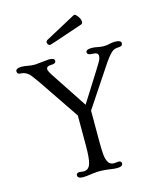

<svg xmlns="http://www.w3.org/2000/svg" viewBox="-126 -950 868 1048"><g transform="rotate(-15 307.5 -426.5)"><path d="M257.8 -746.6Q228.5 -736.8 223.6 -736.8Q218.8 -736.8 214.4 -743.2Q210 -749.5 210 -754.4Q210 -762.2 220.2 -768.1L385.7 -857.4Q392.1 -861.3 395.5 -861.3Q398.9 -861.3 403.8 -856.9Q408.7 -852.5 413.6 -845.7Q425.8 -827.6 425.8 -817.6Q425.8 -807.6 423.8 -804.9Q421.9 -802.2 416.5 -800.3ZM213.9 7.3Q182.1 7.3 182.1 -10.7Q182.1 -24.9 199.7 -24.9L223.6 -22.5Q252.9 -22.5 262.7 -55.2Q271.5 -83 271.5 -154.8V-325.7L117.7 -552.7Q86.4 -598.1 73.7 -609.9Q53.2 -627.4 31.5 -627.4Q9.8 -627.4 9.8 -645Q9.8 -651.9 17.6 -657Q25.4 -662.1 42.5 -662.1Q59.6 -662.1 78.1 -658.2Q96.7 -654.3 118.2 -654.3L197.8 -662.1Q229.5 -662.1 229.5 -646Q229.5 -629.9 202.4 -629.9Q175.3 -629.9 175.3 -612.3Q175.3 -602.5 192.9 -575.2L327.6 -371.1L431.2 -535.2Q462.9 -585 465.3 -595.2Q467.8 -605.5 467.8 -609.4Q467.8 -629.9 437.3 -629.9Q406.7 -629.9 406.7 -646Q406.7 -662.1 438.5 -662.1Q455.6 -662.1 472.2 -658.2Q488.8 -654.3 506.3 -654.3Q523.9 -654.3 539.1 -658.2Q554.2 -662.1 571.3 -662.1Q605.5 -662.1 605.5 -645Q605.5 -627.4 582.5 -627.4Q559.1 -627.4 544.9 -615.2Q522.5 -596.2 487.8 -542.5L348.1 -332.5V-154.8Q348.1 -81.1 354.7 -59.8Q361.3 -38.6 370.8 -30.5Q380.4 -22.5 396 -22.5L419.4 -24.9Q437 -24.9 437 -10.7Q437 7.3 405.8 7.3Q389.6 7.3 371.6 4.4Q313 -4.9 271.2 1.2Q229.5 7.3 213.9 7.3Z"/></g></svg>

Font: Ovo
Style: Regular
Weight: 400
Designer: Nicole Fally
Foundry: Sorkin Type Co.
Version: Version 1.001